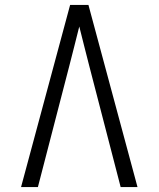

<svg xmlns="http://www.w3.org/2000/svg" viewBox="-20 -755 640 775"><path d="M65 0 263 -735H337L535 0H467L340 -490Q330 -529 320 -568.5Q310 -608 300 -648Q290 -608 280 -568.5Q270 -529 260 -490L133 0Z"/></svg>

Font: Iosevka SS04 Light Extended
Style: Regular
Weight: 300
Width: 7
Monospace: yes
Designer: Belleve Invis
Foundry: Belleve Invis
Version: Version 19.0.0; ttfautohint (v1.8.4)